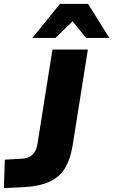

<svg xmlns="http://www.w3.org/2000/svg" viewBox="-55 -961 585 992"><path d="M-35 11 -30 -136 55 -141Q80 -142 97 -150.5Q114 -159 124.5 -176Q135 -193 139 -220L216 -705H399L320 -208Q309 -141 282.5 -95Q256 -49 204.5 -24Q153 1 68 6ZM112 -765 255 -941H400L510 -765H390L320 -851L232 -765Z"/></svg>

Font: Nunito Sans 12pt Black
Style: Italic
Weight: 900
Italic angle: -9°
Designer: Vernon Adams
Foundry: Vernon Adams
Version: Version 3.101;gftools[0.9.27]